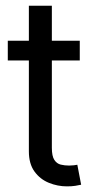

<svg xmlns="http://www.w3.org/2000/svg" viewBox="-20 -661 341 685"><path d="M218.8 3.9Q185.5 3.9 154.3 -8.8Q123 -21.5 103 -49.1Q83 -76.7 83 -121.1V-640.6H165V-133.8Q165 -104 173.8 -90.6Q182.6 -77.1 196.8 -73.7Q210.9 -70.3 226.6 -70.3Q235.4 -70.3 243.4 -71.3Q251.5 -72.3 255.9 -73.2L269.5 -2Q260.7 0 248.3 2Q235.8 3.9 218.8 3.9ZM7.8 -445.3V-515.6H264.6V-445.3Z"/></svg>

Font: Inter Display V
Style: Regular
Weight: 400
Designer: Rasmus Andersson
Foundry: rsms
Version: Version 3.015;git-src